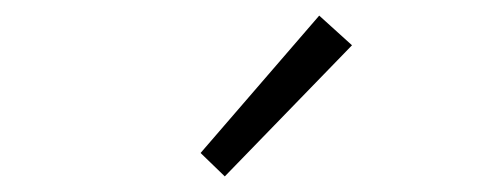

<svg xmlns="http://www.w3.org/2000/svg" viewBox="-20 -861 634 246"><path d="M268 -635 237 -665 389 -841 431 -803Z"/></svg>

Font: Noto Sans HK Thin Light
Style: Regular
Weight: 300
Version: Version 2.004-H2;hotconv 1.0.118;makeotfexe 2.5.65603